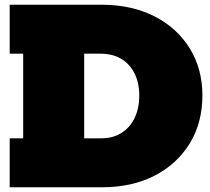

<svg xmlns="http://www.w3.org/2000/svg" viewBox="-20 -792 887 812"><path d="M334 0V-207H405Q456.5 -206.5 493.2 -229.5Q530 -252.5 549.5 -293.5Q569 -334.5 569 -388Q569 -440.5 549.5 -480.5Q530 -520.5 493.2 -542.8Q456.5 -565 405 -565H334V-772H411Q538.5 -771.5 634 -722.5Q729.5 -673.5 782.8 -587Q836 -500.5 836 -388Q836 -273.5 782.8 -186Q729.5 -98.5 634 -49.2Q538.5 0 411 0ZM21 0V-207H78V-565H21V-772H373V-565H336V-207H373V0Z"/></svg>

Font: Hepta Slab Black
Style: Regular
Weight: 900
Designer: Michael LaGattuta
Foundry: Michael LaGattuta
Version: Version 1.102